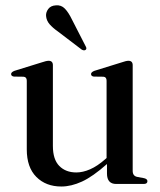

<svg xmlns="http://www.w3.org/2000/svg" viewBox="-20 -687 596 717"><path d="M80 -129V-385.5Q80 -399.5 68 -400.5L32 -401Q21.5 -402.5 21.5 -410.5Q21.5 -417.5 34 -422.5L134 -453.5Q153 -460 161.5 -460Q177.5 -460 177.5 -443.5V-142Q177.5 -91.5 201.5 -67.2Q225.5 -43 265 -43Q289.5 -43 316.5 -54.8Q343.5 -66.5 373 -92.5L378 -97V-385.5Q378 -399.5 366.5 -400.5L330 -401Q320 -402.5 320 -410.5Q320 -417.5 332.5 -422.5L432.5 -453.5Q451 -460 459.5 -460Q475.5 -460 475.5 -443.5V-49Q475.5 -30 492 -26.5L518.5 -21.5Q530.5 -18.5 530.5 -10.5Q530.5 0 516.5 0H414Q379.5 0 379.5 -39V-74.5Q326.5 -27.5 286.2 -9Q246 9.5 209 9.5Q151.5 9.5 115.8 -26.2Q80 -62 80 -129ZM248.5 -614.5 299.5 -515Q305 -506 300.5 -501.5Q295 -496.5 285.5 -501.5L195.5 -570Q177 -583 165.2 -596.5Q153.5 -610 152 -627.5Q151 -641 160.2 -653.5Q169.5 -666 188.5 -667Q208.5 -669 222.2 -654.8Q236 -640.5 248.5 -614.5Z"/></svg>

Font: Fraunces 72pt S000
Style: Regular
Weight: 400
Version: Version 1.000; ttfautohint (v1.8.3)